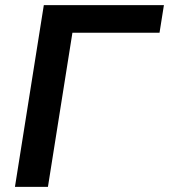

<svg xmlns="http://www.w3.org/2000/svg" viewBox="-20 -725 656 745"><path d="M38 0 150 -705H616L599 -598H261L166 0Z"/></svg>

Font: Nunito Sans 12pt
Style: Bold Italic
Weight: 700
Italic angle: -9°
Designer: Vernon Adams
Foundry: Vernon Adams
Version: Version 3.101;gftools[0.9.27]